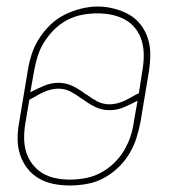

<svg xmlns="http://www.w3.org/2000/svg" viewBox="-20 -561 540 589"><path d="M194 8Q168 8 143.5 3Q119 -2 98.5 -14Q78 -26 63.5 -45Q49 -64 41.5 -87Q34 -110 34 -135.5Q34 -161 39 -187L65 -343Q69 -369 77 -394Q85 -419 99.5 -442Q114 -465 134 -484.5Q154 -504 178.5 -516Q203 -528 229 -534.5Q255 -541 280 -541Q305 -541 330 -534.5Q355 -528 375.5 -516.5Q396 -505 411 -486Q426 -467 433.5 -443.5Q441 -420 441 -394.5Q441 -369 437 -343L411 -187Q406 -161 398 -136Q390 -111 375.5 -87.5Q361 -64 340.5 -45Q320 -26 296 -13.5Q272 -1 245.5 3.5Q219 8 194 8ZM316 -241Q328 -241 339.5 -244Q351 -247 362 -252Q373 -257 384 -263.5Q395 -270 406 -275L417 -346Q421 -369 421 -391.5Q421 -414 415 -435Q409 -456 396 -473Q383 -490 364 -500.5Q345 -511 323.5 -515.5Q302 -520 279 -520Q255 -520 231.5 -515.5Q208 -511 186 -499.5Q164 -488 146 -470Q128 -452 115 -431Q102 -410 95 -387Q88 -364 84 -340L73 -278Q94 -289 115.5 -298Q137 -307 159 -307Q183 -307 204 -296.5Q225 -286 243 -272H244Q244 -272 244 -272Q244 -272 244 -272Q260 -260 277.5 -250.5Q295 -241 316 -241ZM194 -10Q218 -10 242 -14.5Q266 -19 288 -30.5Q310 -42 328.5 -59.5Q347 -77 360 -98.5Q373 -120 380.5 -143Q388 -166 391 -190L402 -252Q381 -241 360 -232Q339 -223 316 -223Q292 -223 271 -233.5Q250 -244 232 -258H231Q231 -258 231 -258Q231 -258 231 -258Q215 -270 197.5 -279.5Q180 -289 159 -289Q147 -289 135.5 -286Q124 -283 113 -278Q102 -273 91 -266.5Q80 -260 70 -255L58 -184Q54 -161 54 -138.5Q54 -116 60 -95.5Q66 -75 79 -58Q92 -41 110 -30Q128 -19 150 -14.5Q172 -10 194 -10Z"/></svg>

Font: Iosevka Curly Thin Oblique
Style: Regular
Weight: 100
Italic angle: -9°
Monospace: yes
Designer: Belleve Invis
Foundry: Belleve Invis
Version: Version 11.1.0; ttfautohint (v1.8.3)